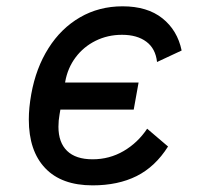

<svg xmlns="http://www.w3.org/2000/svg" viewBox="-20 -568 640 593"><path d="M69 -199Q69 -235 76.5 -277Q91 -358 129.8 -419.2Q168.5 -480.5 227.2 -514.5Q286 -548.5 358.5 -548.5Q435 -548.5 481.5 -511.5Q528 -474.5 541 -412L465 -376.5Q460.5 -418 432 -439.2Q403.5 -460.5 357 -460.5Q312.5 -460.5 275.2 -442Q238 -423.5 213.5 -390.8Q189 -358 181.5 -316L181 -313H408L393 -229.5H166.5L164 -215Q160.5 -196 160.5 -176.5Q160.5 -128 187.2 -102Q214 -76 266 -76Q318 -76 361.8 -101.5Q405.5 -127 434.5 -170.5L499 -115.5Q459.5 -53 402 -24.2Q344.5 4.5 266 4.5Q170 4.5 119.5 -48.8Q69 -102 69 -199Z"/></svg>

Font: JuliaMono SemiBold
Style: Italic
Weight: 600
Italic angle: -9°
Monospace: yes
Designer: cormullion
Foundry: corm
Version: Version 0.056; ttfautohint (v1.8.4)